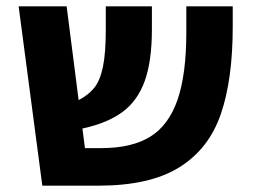

<svg xmlns="http://www.w3.org/2000/svg" viewBox="-20 -588 804 608"><path d="M717 -568V-504Q717 -336 679 -226Q641 -116 547.5 -58Q454 0 291 0H114L39 -568H191L229 -271Q260 -287 278.5 -310Q297 -333 306 -376.5Q315 -420 315 -495V-568H461V-495Q461 -395 438.5 -332Q416 -269 368 -233.5Q320 -198 241 -181L249 -119H301Q397 -119 455.5 -155Q514 -191 542 -271.5Q570 -352 570 -486V-568Z"/></svg>

Font: FiraGOUPP
Style: Bold
Weight: 700
Designer: bBox Type
Foundry: bBox Type GmbH
Version: Version 1.001